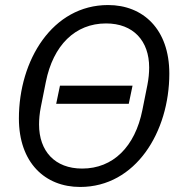

<svg xmlns="http://www.w3.org/2000/svg" viewBox="-20 -730 719 762"><path d="M298 12C519 12 652 -207 652 -438C652 -614 548 -710 409 -710C188 -710 55 -491 55 -260C55 -84 159 12 298 12ZM306 -61C198 -61 135 -130 135 -236C135 -256 137 -280 142 -305L162 -405C191 -550 278 -637 401 -637C509 -637 572 -568 572 -462C572 -442 570 -418 565 -393L545 -293C516 -148 429 -61 306 -61ZM491 -318 506 -390H218L203 -318Z"/></svg>

Font: Braiins Sans
Style: Italic
Weight: 400
Italic angle: -11.31°
Designer: Mike Abbink, Paul van der Laan, Pieter van Rosmalen, Jiri Chlebus, Lubos Buracinsky
Foundry: Bold Monday, Sudetype
Version: Version 1.000;hotconv 1.0.109;makeotfexe 2.5.65596